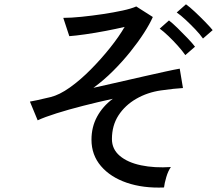

<svg xmlns="http://www.w3.org/2000/svg" viewBox="-20 -832 1040 892"><path d="M742 39Q645 43 569 17Q493 -9 449 -60.5Q405 -112 405 -183Q405 -242 431 -290Q457 -338 504 -373Q435 -358 366.5 -340.5Q298 -323 242.5 -305.5Q187 -288 155 -273L119 -360Q130 -362 152 -366.5Q174 -371 215 -381Q256 -391 304.5 -425.5Q353 -460 401.5 -509Q450 -558 491.5 -610Q533 -662 559 -707Q521 -698 471.5 -688.5Q422 -679 376 -672.5Q330 -666 302 -664L274 -749Q310 -749 359 -754Q408 -759 458 -766.5Q508 -774 549.5 -783Q591 -792 613 -802L690 -753Q676 -721 649 -679Q622 -637 585.5 -591.5Q549 -546 505.5 -502.5Q462 -459 414 -424Q473 -437 533.5 -451Q594 -465 649.5 -477.5Q705 -490 748 -499.5Q791 -509 815 -513L830 -423Q792 -421 728 -412Q665 -403 613 -373Q561 -343 530.5 -296Q500 -249 500 -186Q500 -139 536.5 -108Q573 -77 635.5 -64Q698 -51 774 -56Q761 -38 752.5 -9Q744 20 742 39ZM923 -653Q909 -673 887 -696Q865 -719 842.5 -740Q820 -761 801 -774L844 -812Q861 -800 885 -777.5Q909 -755 932 -731.5Q955 -708 968 -692ZM841 -576Q827 -596 806 -619.5Q785 -643 762.5 -664.5Q740 -686 722 -699L765 -737Q781 -725 804.5 -702Q828 -679 851 -655Q874 -631 886 -615Z"/></svg>

Font: Zen Kaku Gothic New Medium
Style: Regular
Weight: 500
Designer: Yoshimichi Ohira
Foundry: Positype
Version: Version 1.002